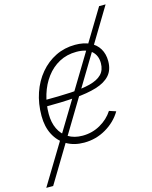

<svg xmlns="http://www.w3.org/2000/svg" viewBox="-156 -815 873 1105"><g transform="rotate(-15 280.5 -262.0)"><path d="M-20.5 204.1 543.9 -727.5H582.5L20.5 204.1ZM258.3 9.3Q198.7 9.3 154.1 -16.8Q109.4 -43 84.7 -90.6Q60.1 -138.2 60.1 -202.6Q60.1 -275.9 81.5 -338.6Q103 -401.4 142.6 -448.5Q182.1 -495.6 235.6 -522Q289.1 -548.3 352.1 -548.3Q402.8 -548.3 439 -531.2Q475.1 -514.2 493.9 -482.7Q512.7 -451.2 512.7 -408.7Q512.7 -356.4 484.6 -324.7Q456.5 -293 402.6 -276.4Q348.6 -259.8 270.5 -253.9Q192.4 -248 92.8 -248L96.7 -285.6Q187 -285.6 256.3 -289.3Q325.7 -293 373 -305.2Q420.4 -317.4 444.6 -342Q468.8 -366.7 468.8 -408.2Q468.8 -455.1 438 -481.2Q407.2 -507.3 349.1 -507.3Q292 -507.3 246.3 -482.7Q200.7 -458 168.7 -415Q136.7 -372.1 119.9 -317.1Q103 -262.2 103 -202.1Q103 -151.9 121.3 -113.5Q139.6 -75.2 174.8 -53.5Q210 -31.7 259.8 -31.7Q317.4 -31.7 365.7 -59.1Q414.1 -86.4 442.4 -130.4L482.4 -117.2Q449.2 -61 389.2 -25.9Q329.1 9.3 258.3 9.3Z"/></g></svg>

Font: Inter 18pt ExtraLight
Style: Italic
Weight: 250
Italic angle: -9.3988°
Designer: Rasmus Andersson
Foundry: rsms
Version: Version 4.001;git-66647c0bb